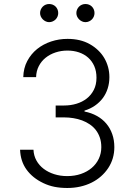

<svg xmlns="http://www.w3.org/2000/svg" viewBox="-20 -932 669 962"><path d="M80.6 -181.8H147.7Q149.1 -152 162.6 -127.7Q176.1 -103.3 198.9 -86.1Q221.6 -68.9 251.8 -59.3Q282 -49.7 316.4 -49.7Q354 -49.7 385.5 -60.5Q416.9 -71.4 439.6 -90.7Q462.4 -110.1 475 -136.7Q487.6 -163.4 487.6 -194.6Q487.6 -221.2 480.3 -242.5Q473 -263.8 460.2 -280.4Q447.4 -296.9 429.7 -308.9Q411.9 -321 391.3 -328.7Q370.7 -336.3 347.8 -340Q324.9 -343.8 301.5 -343.8H258.9V-403.4H301.5Q333.5 -403.4 362.7 -412.1Q392 -420.8 414.4 -438.2Q436.8 -455.6 450.1 -481.7Q463.4 -507.8 463.4 -542.6Q463.4 -575.3 452.4 -600.5Q441.4 -625.7 421.9 -643.1Q402.3 -660.5 375.7 -669.6Q349.1 -678.6 317.8 -678.6Q286.2 -678.6 258 -669.2Q229.8 -659.8 208.5 -642.6Q187.1 -625.4 174.4 -600.7Q161.6 -576 160.9 -545.5H96.6Q97.7 -590.6 116.5 -626.1Q135.3 -661.6 165.8 -686.3Q196.4 -710.9 236 -724.1Q275.6 -737.2 318.5 -737.2Q383.2 -737.2 429.7 -710.9Q453.1 -697.8 471.6 -680Q490.1 -662.3 502.5 -641.2Q514.9 -620 521.5 -595.9Q528.1 -571.7 528.1 -545.5Q528.1 -515.3 519.5 -488.5Q511 -461.6 494.9 -440.2Q478.7 -418.7 455.6 -402.7Q432.5 -386.7 403.4 -377.8V-373.2Q437.9 -366.5 465.6 -351Q493.3 -335.6 512.6 -312.7Q532 -289.8 542.4 -259.9Q552.9 -230.1 552.9 -194.6Q552.9 -136.7 522.4 -90.2Q507.1 -67.1 486 -48.5Q464.8 -29.8 438.7 -16.9Q412.6 -3.9 381.9 3Q351.2 9.9 317.1 9.9Q282.7 9.9 253.2 4.1Q223.7 -1.8 197.1 -14.6Q143.5 -40.1 113.1 -82Q82.7 -123.9 80.6 -181.8ZM362.6 -866.5Q362.6 -876.1 366.3 -884.4Q370 -892.8 376.2 -899Q382.5 -905.2 390.8 -908.6Q399.1 -911.9 408 -911.9Q417.6 -911.9 426 -908.6Q434.3 -905.2 440.5 -899Q446.7 -892.8 450.1 -884.4Q453.5 -876.1 453.5 -866.5Q453.5 -857.6 450.1 -849.3Q446.7 -840.9 440.5 -834.7Q434.3 -828.5 426 -824.8Q417.6 -821 408 -821Q399.1 -821 391 -824.8Q382.8 -828.5 376.4 -834.9Q370 -841.3 366.3 -849.4Q362.6 -857.6 362.6 -866.5ZM180.8 -866.5Q180.8 -876.1 184.5 -884.4Q188.2 -892.8 194.4 -899Q200.6 -905.2 209 -908.6Q217.3 -911.9 226.2 -911.9Q235.8 -911.9 244.1 -908.6Q252.5 -905.2 258.7 -899Q264.9 -892.8 268.3 -884.4Q271.7 -876.1 271.7 -866.5Q271.7 -857.6 268.3 -849.3Q264.9 -840.9 258.7 -834.7Q252.5 -828.5 244.1 -824.8Q235.8 -821 226.2 -821Q217.3 -821 209.2 -824.8Q201 -828.5 194.6 -834.9Q188.2 -841.3 184.5 -849.4Q180.8 -857.6 180.8 -866.5Z"/></svg>

Font: Inter P Light
Style: Regular
Weight: 300
Designer: Rasmus Andersson
Foundry: rsms
Version: Version 3.018;git-588b23468